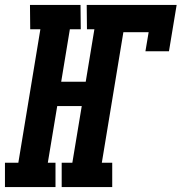

<svg xmlns="http://www.w3.org/2000/svg" viewBox="-61 -755 733 775"><path d="M163 0H-41V-98H13L102 -637H61L60 -735H264L265 -637H221L186 -425H285L320 -637H290L289 -735H652L621 -548H526L539 -625H437L350 -98H392V0H188V-98H231L269 -327H170L132 -98H163Z"/></svg>

Font: Iosevka HT Extrabold Extended
Style: Italic
Weight: 800
Width: 7
Italic angle: -9°
Monospace: yes
Designer: Belleve Invis
Foundry: Belleve Invis
Version: Version 32.3.0; ttfautohint (v1.8.4)